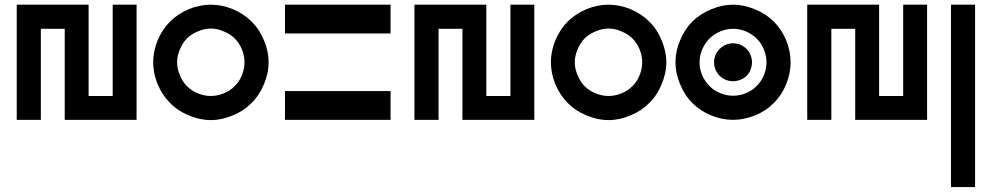

<svg xmlns="http://www.w3.org/2000/svg" viewBox="-20 -500 4137 801"><path d="M150.4 0Q125 0 49.8 0Q49.8 -120.1 49.8 -480.5Q125 -480.5 349.6 -480.5Q349.6 -384.8 349.6 -99.6Q375 -99.6 450.2 -99.6Q450.2 -195.3 450.2 -480.5Q474.6 -480.5 549.8 -480.5Q549.8 -360.4 549.8 0Q474.6 0 250 0Q250 -94.7 250 -379.9Q224.6 -379.9 150.4 -379.9Q150.4 -285.2 150.4 0Z M1029.3 -70.3Q997.1 -37.1 951.2 -18.6Q905.3 1 859.4 1Q813.5 1 767.6 -18.6Q721.7 -37.1 689.5 -70.3Q657.2 -102.5 637.7 -148.4Q619.1 -194.3 619.1 -240.2Q619.1 -286.1 637.7 -332Q657.2 -377.9 689.5 -410.2Q721.7 -442.4 767.6 -461.9Q813.5 -480.5 859.4 -480.5Q905.3 -480.5 951.2 -461.9Q997.1 -442.4 1029.3 -410.2Q1062.5 -377.9 1081.1 -332Q1100.6 -286.1 1100.6 -240.2Q1100.6 -194.3 1081.1 -148.4Q1062.5 -102.5 1029.3 -70.3ZM1000 -240.2Q1000 -266.6 989.3 -293.9Q978.5 -320.3 959 -339.8Q940.4 -358.4 913.1 -369.1Q886.7 -380.9 859.4 -380.9Q833 -380.9 805.7 -369.1Q779.3 -358.4 759.8 -339.8Q741.2 -320.3 730.5 -293.9Q718.8 -266.6 718.8 -240.2Q718.8 -212.9 730.5 -186.5Q741.2 -159.2 759.8 -140.6Q779.3 -121.1 805.7 -110.4Q833 -99.6 859.4 -99.6Q886.7 -99.6 913.1 -110.4Q940.4 -121.1 959 -140.6Q978.5 -159.2 989.3 -186.5Q1000 -212.9 1000 -240.2Z M1168.9 0Q1168.9 -30.3 1168.9 -120.1Q1279.3 -120.1 1609.4 -120.1Q1609.4 -89.8 1609.4 0Q1499 0 1168.9 0ZM1168.9 -360.4Q1168.9 -390.6 1168.9 -480.5Q1279.3 -480.5 1609.4 -480.5Q1609.4 -450.2 1609.4 -360.4Q1499 -360.4 1168.9 -360.4Z M1809.6 0Q1784.2 0 1709 0Q1709 -120.1 1709 -480.5Q1784.2 -480.5 2008.8 -480.5Q2008.8 -384.8 2008.8 -99.6Q2034.2 -99.6 2109.4 -99.6Q2109.4 -195.3 2109.4 -480.5Q2133.8 -480.5 2209 -480.5Q2209 -360.4 2209 0Q2133.8 0 1909.2 0Q1909.2 -94.7 1909.2 -379.9Q1883.8 -379.9 1809.6 -379.9Q1809.6 -285.2 1809.6 0Z M2688.5 -70.3Q2656.2 -37.1 2610.4 -18.6Q2564.5 1 2518.6 1Q2472.7 1 2426.8 -18.6Q2380.9 -37.1 2348.6 -70.3Q2316.4 -102.5 2296.9 -148.4Q2278.3 -194.3 2278.3 -240.2Q2278.3 -286.1 2296.9 -332Q2316.4 -377.9 2348.6 -410.2Q2380.9 -442.4 2426.8 -461.9Q2472.7 -480.5 2518.6 -480.5Q2564.5 -480.5 2610.4 -461.9Q2656.2 -442.4 2688.5 -410.2Q2721.7 -377.9 2740.2 -332Q2759.8 -286.1 2759.8 -240.2Q2759.8 -194.3 2740.2 -148.4Q2721.7 -102.5 2688.5 -70.3ZM2659.2 -240.2Q2659.2 -266.6 2648.4 -293.9Q2637.7 -320.3 2618.2 -339.8Q2599.6 -358.4 2572.3 -369.1Q2545.9 -380.9 2518.6 -380.9Q2492.2 -380.9 2464.8 -369.1Q2438.5 -358.4 2418.9 -339.8Q2400.4 -320.3 2389.6 -293.9Q2377.9 -266.6 2377.9 -240.2Q2377.9 -212.9 2389.6 -186.5Q2400.4 -159.2 2418.9 -140.6Q2438.5 -121.1 2464.8 -110.4Q2492.2 -99.6 2518.6 -99.6Q2545.9 -99.6 2572.3 -110.4Q2599.6 -121.1 2618.2 -140.6Q2637.7 -159.2 2648.4 -186.5Q2659.2 -212.9 2659.2 -240.2Z M3208 -70.3Q3175.8 -37.1 3129.9 -18.6Q3084 0 3038.1 0Q2992.2 0 2946.3 -18.6Q2901.4 -37.1 2868.2 -70.3Q2835.9 -102.5 2817.4 -148.4Q2797.9 -194.3 2797.9 -240.2Q2797.9 -286.1 2817.4 -332Q2835.9 -377 2868.2 -410.2Q2901.4 -442.4 2946.3 -460.9Q2992.2 -480.5 3038.1 -480.5Q3084 -480.5 3129.9 -460.9Q3175.8 -442.4 3208 -410.2Q3241.2 -377 3259.8 -332Q3278.3 -286.1 3278.3 -240.2Q3278.3 -194.3 3259.8 -148.4Q3241.2 -102.5 3208 -70.3ZM3177.7 -240.2Q3177.7 -266.6 3167 -293Q3156.2 -320.3 3136.7 -338.9Q3118.2 -357.4 3091.8 -369.1Q3065.4 -379.9 3038.1 -379.9Q3011.7 -379.9 2985.4 -369.1Q2958 -357.4 2939.5 -338.9Q2920.9 -320.3 2909.2 -293Q2898.4 -266.6 2898.4 -240.2Q2898.4 -212.9 2909.2 -186.5Q2920.9 -160.2 2939.5 -141.6Q2958 -122.1 2985.4 -111.3Q3011.7 -100.6 3038.1 -100.6Q3065.4 -100.6 3091.8 -111.3Q3118.2 -122.1 3136.7 -141.6Q3156.2 -160.2 3167 -186.5Q3177.7 -212.9 3177.7 -240.2ZM3094.7 -183.6Q3084 -172.9 3068.4 -167Q3053.7 -161.1 3038.1 -161.1Q3023.4 -161.1 3007.8 -167Q2993.2 -172.9 2982.4 -183.6Q2971.7 -194.3 2964.8 -210Q2959 -224.6 2959 -240.2Q2959 -254.9 2964.8 -270.5Q2971.7 -285.2 2982.4 -295.9Q2993.2 -306.6 3007.8 -313.5Q3023.4 -319.3 3038.1 -319.3Q3053.7 -319.3 3068.4 -313.5Q3084 -306.6 3094.7 -295.9Q3105.5 -285.2 3111.3 -270.5Q3117.2 -254.9 3117.2 -240.2Q3117.2 -224.6 3111.3 -210Q3105.5 -194.3 3094.7 -183.6Z M3448.2 0Q3422.9 0 3347.7 0Q3347.7 -120.1 3347.7 -480.5Q3422.9 -480.5 3647.5 -480.5Q3647.5 -384.8 3647.5 -99.6Q3672.9 -99.6 3748 -99.6Q3748 -195.3 3748 -480.5Q3772.5 -480.5 3847.7 -480.5Q3847.7 -360.4 3847.7 0Q3772.5 0 3547.9 0Q3547.9 -94.7 3547.9 -379.9Q3522.5 -379.9 3448.2 -379.9Q3448.2 -285.2 3448.2 0Z M3947.3 -480.5Q3947.3 -290 3947.3 280.3Q3972.7 280.3 4047.9 280.3Q4047.9 89.8 4047.9 -480.5Q4022.5 -480.5 3947.3 -480.5Z"/></svg>

Font: Alibu-Mazigh Belkasim 1
Style: Bold
Weight: 400
Designer: Mazigh Moubarik Belkasim
Version: Version 1.0